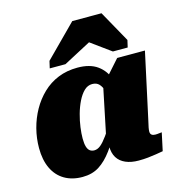

<svg xmlns="http://www.w3.org/2000/svg" viewBox="-117 -900 944 1016"><g transform="rotate(-15 354.5 -392.5)"><path d="M518 -317 459 -338Q453 -370 445 -395Q437 -420 423.5 -434.5Q410 -449 386 -449Q361 -449 341.5 -430Q322 -411 307 -380.5Q292 -350 282 -314Q272 -278 267.5 -244Q263 -210 263 -184Q263 -156 268 -139Q273 -122 283 -114.5Q293 -107 307 -107Q325 -107 342 -121Q359 -135 380 -164Q401 -193 429 -237L447 -198Q409 -129 375 -82.5Q341 -36 302.5 -11.5Q264 13 211 13Q154 13 112.5 -11.5Q71 -36 49 -82.5Q27 -129 27 -194Q27 -248 40.5 -300Q54 -352 79.5 -397.5Q105 -443 142 -478.5Q179 -514 227 -533.5Q275 -553 333 -553Q401 -553 442 -523.5Q483 -494 501 -441.5Q519 -389 518 -317ZM702 -548 634 -234Q628 -204 623 -183.5Q618 -163 615.5 -149.5Q613 -136 613 -128Q613 -115 620.5 -109.5Q628 -104 640 -104Q652 -104 661 -105.5Q670 -107 676 -107L655 -9Q638 -6 616.5 -2.5Q595 1 571 3.5Q547 6 520 6Q479 6 449 -7Q419 -20 403.5 -45Q388 -70 388 -108Q388 -114 388 -120Q388 -126 388 -136L378 -124L441 -428L454 -440L550 -548ZM531 -798H371L200 -626L191 -587H277L483 -696H387L537 -587H618L627 -626Z"/></g></svg>

Font: Roboto Serif 20pt Black
Style: Italic
Weight: 900
Italic angle: -10°
Version: Version 1.008